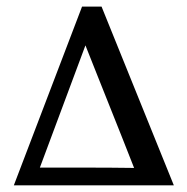

<svg xmlns="http://www.w3.org/2000/svg" viewBox="-20 -556 562 576"><path d="M284.7 -536.1 501.5 0H21.5L226.1 -536.1ZM99.6 -53.2Q168 -53.2 239.5 -53.2Q311 -53.2 382.3 -52.2Q364.3 -98.6 346.2 -143.8Q328.1 -189 310.1 -234.4Q292 -279.8 273.7 -325.7Q255.4 -371.6 236.3 -419.9Z"/></svg>

Font: Parastoo Print
Style: Print-Bold
Weight: 700
Foundry: Saber Rastikerdar (saber.rastikerdar@gmail.com)
Version: Version 1.0.0-alpha3